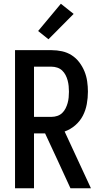

<svg xmlns="http://www.w3.org/2000/svg" viewBox="-20 -1002 540 1022"><path d="M60 0V-735H255Q283 -735 310.5 -729Q338 -723 361.5 -708Q385 -693 402 -670.5Q419 -648 429.5 -622.5Q440 -597 444 -569Q448 -541 448 -514Q448 -481 442 -448Q436 -415 421 -386Q406 -357 380.5 -335Q355 -313 324 -302L464 0H355L286 -150L220 -292H161V0ZM161 -380H255Q270 -380 285 -385Q300 -390 311 -400.5Q322 -411 329 -425Q336 -439 340 -453.5Q344 -468 345.5 -483Q347 -498 347 -514Q347 -529 345.5 -544Q344 -559 340 -574Q336 -589 329 -602.5Q322 -616 311 -626.5Q300 -637 285 -642Q270 -647 255 -647H161ZM238 -793 183 -837 304 -982 372 -928Z"/></svg>

Font: Iosevka Custom Semibold
Style: Regular
Weight: 600
Designer: Belleve Invis
Foundry: Belleve Invis
Version: Version 27.0.2; ttfautohint (v1.8.4)